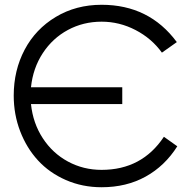

<svg xmlns="http://www.w3.org/2000/svg" viewBox="-20 -766 798 799"><path d="M402.8 13.2Q322.8 13.2 254.2 -16.8Q185.5 -46.9 138.2 -98.4Q90.8 -149.9 64 -219.7Q37.1 -289.6 37.1 -368.2Q37.1 -473.1 82.5 -559.1Q127.9 -645 212.2 -695.6Q296.4 -746.1 402.8 -746.1Q601.1 -746.1 715.8 -590.8L653.8 -546.9Q611.3 -606 544.2 -640.9Q477.1 -675.8 402.8 -675.8Q326.7 -675.8 262.7 -641.4Q198.7 -606.9 158 -544.7Q117.2 -482.4 108.9 -402.8H488.8V-333H108.9Q117.2 -253.4 158 -190.9Q198.7 -128.4 262.7 -93.8Q326.7 -59.1 402.8 -59.1Q570.8 -59.1 662.1 -196.8L717.8 -157.2Q666 -75.2 585.9 -31Q505.9 13.2 402.8 13.2Z"/></svg>

Font: Kreadon
Style: Regular
Weight: 400
Designer: kohakuno
Foundry: StudioGnu
Version: Version 1.000;Glyphs 3.1.2 (3151)